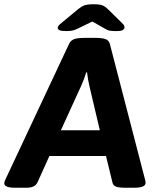

<svg xmlns="http://www.w3.org/2000/svg" viewBox="-40 -880 734 902"><path d="M33 2Q4 2 -8 -3.5Q-20 -9 -20 -19Q-20 -27 -14 -38L285 -675Q293 -691 309.5 -696.5Q326 -702 355 -702H411Q439 -702 455 -696.5Q471 -691 476 -674L641 -38Q644 -28 644 -21Q644 2 590 2H543Q520 2 505.5 -3Q491 -8 488 -24L458 -147H192L136 -23Q129 -9 116 -3.5Q103 2 85 2ZM341 -476 246 -268H429L380 -476Q373 -505 369 -540H365Q355 -506 341 -476ZM271 -734Q247 -734 239 -738.5Q231 -743 231 -749Q231 -753 234.5 -758.5Q238 -764 251 -774L327 -837Q343 -850 357 -855Q371 -860 400 -860Q429 -860 442 -854.5Q455 -849 468 -836L531 -774Q542 -764 543.5 -758.5Q545 -753 545 -751Q545 -745 538 -739.5Q531 -734 505 -734Q490 -734 478 -735.5Q466 -737 455 -744L394 -779L326 -746Q310 -738 298 -736Q286 -734 271 -734Z"/></svg>

Font: Asap Semi Expanded Semi Expanded Regular
Style: Bold Italic
Weight: 700
Width: 6
Italic angle: -6°
Designer: Pablo Cosgaya
Foundry: Omnibus-Type
Version: Version 3.001; ttfautohint (v1.8.4.7-5d5b)